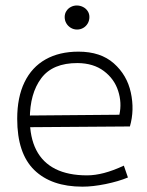

<svg xmlns="http://www.w3.org/2000/svg" viewBox="-20 -682 545 713"><path d="M286.1 11.2Q170.9 11.2 107.4 -50.5Q43.9 -112.3 43.9 -240.7Q43.9 -320.8 71 -376.7Q98.1 -432.6 149.2 -461.4Q200.2 -490.2 271.5 -490.2Q353.5 -490.2 402.6 -446.8Q451.7 -403.3 465.8 -338.4Q480 -273.4 462.4 -212.4L68.4 -209.5L72.8 -252.9L423.3 -255.9Q433.1 -300.3 418.7 -344.7Q404.3 -389.2 365.7 -418.2Q327.1 -447.3 268.1 -447.8Q175.8 -448.2 133.3 -391.6Q90.8 -335 90.8 -240.2Q90.8 -171.4 114.7 -124.8Q138.7 -78.1 186 -54.4Q233.4 -30.8 303.2 -30.8Q333 -30.8 366.5 -39.6Q399.9 -48.3 439.9 -66.9L455.1 -22.9Q419.9 -8.3 372.3 1.5Q324.7 11.2 286.1 11.2ZM266.1 -572.3Q253.9 -572.3 243.4 -578.4Q232.9 -584.5 226.6 -595Q220.2 -605.5 220.2 -618.7Q220.2 -631.3 226.6 -641.1Q232.9 -650.9 243.2 -656.2Q253.4 -661.6 265.1 -661.6Q277.3 -661.6 288.1 -656.2Q298.8 -650.9 305.4 -641.1Q312 -631.3 312 -618.7Q312 -606 305.9 -595.2Q299.8 -584.5 289.3 -578.4Q278.8 -572.3 266.1 -572.3Z"/></svg>

Font: DavidDev Light
Style: Regular
Weight: 300
Designer: David.dev
Foundry: David.dev
Version: Version 1.001;FEAKit 1.0